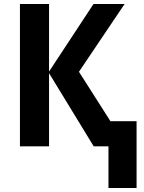

<svg xmlns="http://www.w3.org/2000/svg" viewBox="-20 -734 723 963"><path d="M605 -714 376 -374 534 -126H665V209H524V0H450L226 -367V0H80V-714H226V-375L449 -714Z"/></svg>

Font: Noto Sans SemiCondensed
Style: Bold
Weight: 700
Width: 4
Designer: Monotype Design Team
Foundry: Monotype Imaging Inc.
Version: Version 2.013; ttfautohint (v1.8.4.7-5d5b)